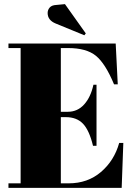

<svg xmlns="http://www.w3.org/2000/svg" viewBox="-20 -911 664 931"><path d="M21 -700H541L551 -502H533Q491 -603 445 -640.5Q399 -678 310 -678H275V-369H309Q356 -369 388 -404.5Q420 -440 433 -500H448V-204H431Q413 -279 382.5 -311Q352 -343 299 -343H275V-22H313Q405 -22 469.5 -77Q534 -132 558 -218H578L570 0H21V-22H80V-678H21ZM295 -891 396 -749 389 -740 250 -797Q211 -813 211 -848Q211 -863 221 -874.5Q231 -886 253 -887Z"/></svg>

Font: SVN-Abril Fatface
Style: Regular
Weight: 400
Designer: Veronika Burian, Jos? Scaglione
Foundry: TypeTogether
Version: Version 1.001